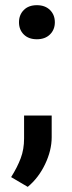

<svg xmlns="http://www.w3.org/2000/svg" viewBox="-20 -560 278 740"><path d="M122.1 -540Q153.8 -540 172.6 -521.5Q191.4 -502.9 191.4 -474.1Q191.4 -445.8 172.6 -427.2Q153.8 -408.7 122.1 -408.7Q90.3 -408.7 71.8 -427Q53.2 -445.3 53.2 -474.1Q53.2 -502.9 71.8 -521.5Q90.3 -540 122.1 -540ZM179.2 -114.7V-30.8Q179.2 19.5 153.8 72.8Q128.4 126 86.9 160.2L22.9 122.6Q46.9 84.5 59.8 50Q72.8 15.6 72.8 -26.4V-114.7Z"/></svg>

Font: Mardoto Medium
Style: Regular
Weight: 500
Designer: Christian Robertson, Vahan Hovhannisyan
Foundry: Google
Version: Version 1.000